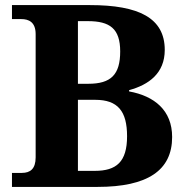

<svg xmlns="http://www.w3.org/2000/svg" viewBox="-20 -734 736 754"><path d="M27 0H363C560 0 656 -65 656 -196C656 -301 586 -357 487 -375V-380C564 -401 627 -446 627 -538C627 -663 526 -714 333 -714H27V-659H64C92 -659 120 -648 120 -600V-116C120 -71 99 -55 66 -55H27ZM327 -405H286V-651H325C411 -651 452 -622 452 -532C452 -441 416 -405 327 -405ZM352 -63H286V-342H354C443 -342 479 -297 479 -199C479 -98 437 -63 352 -63Z"/></svg>

Font: Noto Serif Hentaigana Bold
Style: Regular
Weight: 700
Designer: Kazuhiro Yamada
Foundry: nipponia
Version: Version 1.000